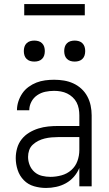

<svg xmlns="http://www.w3.org/2000/svg" viewBox="-20 -923 540 951"><path d="M208 8Q178 8 148.5 -0.5Q119 -9 98 -30.5Q77 -52 67.5 -81Q58 -110 58 -140Q58 -165 65 -189.5Q72 -214 87.5 -233.5Q103 -253 124.5 -266Q146 -279 170 -286.5Q194 -294 218.5 -296.5Q243 -299 268 -299H373V-352Q373 -368 370 -384.5Q367 -401 359.5 -415.5Q352 -430 339.5 -441.5Q327 -453 312.5 -460Q298 -467 281.5 -470Q265 -473 248 -473Q226 -473 204.5 -468.5Q183 -464 164.5 -451.5Q146 -439 135.5 -419Q125 -399 125 -377H64Q64 -399 71 -420.5Q78 -442 90.5 -460.5Q103 -479 121.5 -492.5Q140 -506 160.5 -514Q181 -522 203.5 -525Q226 -528 248 -528Q273 -528 297 -524Q321 -520 343 -510Q365 -500 383 -483.5Q401 -467 412.5 -445.5Q424 -424 429 -400Q434 -376 434 -352V0H373V-91Q363 -67 346 -47.5Q329 -28 306.5 -15.5Q284 -3 258.5 2.5Q233 8 208 8ZM230 -47Q257 -47 284.5 -54.5Q312 -62 333 -80.5Q354 -99 363.5 -125.5Q373 -152 373 -180V-244H268Q252 -244 235 -242.5Q218 -241 201.5 -237Q185 -233 170 -225.5Q155 -218 142.5 -206.5Q130 -195 124.5 -179Q119 -163 119 -146Q119 -125 127 -105Q135 -85 151 -71Q167 -57 188 -52Q209 -47 230 -47ZM350 -618Q339 -618 329 -621Q319 -624 311.5 -631.5Q304 -639 301 -649Q298 -659 298 -670Q298 -681 301 -691Q304 -701 311.5 -708.5Q319 -716 329 -719Q339 -722 350 -722Q361 -722 371 -719Q381 -716 388.5 -708.5Q396 -701 399 -691Q402 -681 402 -670Q402 -659 399 -649Q396 -639 388.5 -631.5Q381 -624 371 -621Q361 -618 350 -618ZM150 -618Q139 -618 129 -621Q119 -624 111.5 -631.5Q104 -639 101 -649Q98 -659 98 -670Q98 -681 101 -691Q104 -701 111.5 -708.5Q119 -716 129 -719Q139 -722 150 -722Q161 -722 171 -719Q181 -716 188.5 -708.5Q196 -701 199 -691Q202 -681 202 -670Q202 -659 199 -649Q196 -639 188.5 -631.5Q181 -624 171 -621Q161 -618 150 -618ZM400 -847H100V-903H400Z"/></svg>

Font: Iosevka Custom Light
Style: Regular
Weight: 300
Monospace: yes
Designer: Belleve Invis
Foundry: Belleve Invis
Version: Version 27.3.5